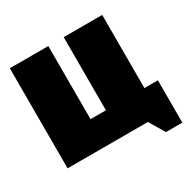

<svg xmlns="http://www.w3.org/2000/svg" viewBox="-138 -652 857 864"><g transform="rotate(-30 290.0 -220.0)"><path d="M20 0H437L485 80H570V-140H500V-520H300V-140H220V-520H20Z"/></g></svg>

Font: MikodacsPCS
Style: Regular
Weight: 900
Designer: gluk (gluksza@wp.pl)
Foundry: gluk (gluksza@wp.pl)
Version: Version 0.27